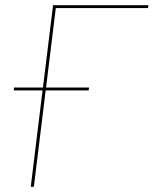

<svg xmlns="http://www.w3.org/2000/svg" viewBox="-20 -720 592 740"><path d="M550.5 -689H195L157.5 -382.5H323L322 -371.5H156L110.5 0H98.5L144 -371.5H33L34 -382.5H145.5L184.5 -700H552Z"/></svg>

Font: Lato Hairline
Style: Italic
Weight: 100
Italic angle: -7°
Designer: Lukasz Dziedzic
Foundry: tyPoland Lukasz Dziedzic
Version: Version 2.007; 2014-02-27